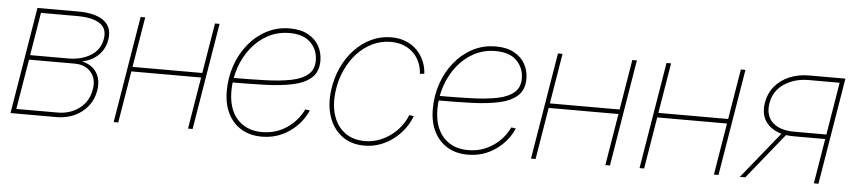

<svg xmlns="http://www.w3.org/2000/svg" viewBox="-37 -729 4178 937"><g transform="rotate(5 2051.5 -261.0)"><path d="M29.3 0 115.7 -522.5H314.9Q399.4 -522.5 441.4 -491Q483.4 -459.5 473.6 -398.4Q465.8 -352.1 434.3 -321.5Q402.8 -291 355 -281.7Q387.7 -274.4 408.9 -255.9Q430.2 -237.3 438.7 -209.5Q447.3 -181.6 441.4 -146Q434.1 -102.5 408.2 -69.6Q382.3 -36.6 342.8 -18.3Q303.2 0 254.9 0ZM55.7 -22.5H257.3Q320.3 -22.5 365.2 -57.1Q410.2 -91.8 419.4 -150.4Q428.2 -202.6 399.9 -235.1Q371.6 -267.6 320.3 -267.6H96.7ZM100.1 -290H285.6Q351.1 -290 396.7 -318.1Q442.4 -346.2 451.7 -400.9Q460 -451.2 423.6 -475.6Q387.2 -500 312.5 -500H134.8Z M955.6 -276.4 951.7 -253.9H591.3L595.2 -276.4ZM643.6 -522.5 557.1 0H534.7L621.1 -522.5ZM1007.8 -522.5 921.4 0H898.9L985.4 -522.5Z M1259.8 7.8Q1202.6 7.8 1160.2 -17.6Q1117.7 -43 1094.5 -89.6Q1071.3 -136.2 1071.3 -200.2Q1071.3 -264.6 1091.6 -324Q1111.8 -383.3 1149.4 -429.7Q1187 -476.1 1238.5 -503.2Q1290 -530.3 1352.1 -530.3Q1405.3 -530.3 1441.4 -510.5Q1477.5 -490.7 1495.6 -458Q1513.7 -425.3 1513.7 -385.7Q1513.7 -332.5 1481.9 -303.2Q1450.2 -273.9 1392.8 -261.2Q1335.4 -248.5 1257.6 -245.8Q1179.7 -243.2 1087.4 -243.2V-265.6Q1179.2 -265.6 1253.4 -268.1Q1327.6 -270.5 1380.9 -281.2Q1434.1 -292 1462.6 -316.7Q1491.2 -341.3 1491.2 -385.3Q1491.2 -436.5 1456.3 -472.2Q1421.4 -507.8 1352.1 -507.8Q1294.9 -507.8 1247.6 -482.7Q1200.2 -457.5 1165.8 -414.1Q1131.3 -370.6 1112.5 -315.4Q1093.8 -260.3 1093.8 -200.2Q1093.8 -143.1 1113.5 -101.6Q1133.3 -60.1 1170.7 -37.4Q1208 -14.6 1259.8 -14.6Q1327.1 -14.6 1380.4 -50.3Q1433.6 -85.9 1460.9 -143.1L1483.4 -140.1Q1455.6 -75.7 1395.8 -33.9Q1335.9 7.8 1259.8 7.8Z M1762.7 7.8Q1698.2 7.8 1653.6 -25.4Q1608.9 -58.6 1588.9 -116.5Q1568.8 -174.3 1578.6 -249Q1586.4 -307.6 1609.6 -358.6Q1632.8 -409.7 1669.2 -448.2Q1705.6 -486.8 1751.2 -508.5Q1796.9 -530.3 1849.1 -530.3Q1889.6 -530.3 1921.9 -516.8Q1954.1 -503.4 1976.3 -480.2Q1998.5 -457 2010.7 -427.7Q2022.9 -398.4 2024.4 -367.2L2002.9 -364.7Q2001.5 -394 1990.7 -419.7Q1980 -445.3 1960.4 -465.1Q1940.9 -484.9 1912.8 -496.3Q1884.8 -507.8 1849.1 -507.8Q1800.8 -507.8 1758.8 -487.5Q1716.8 -467.3 1683.8 -431.4Q1650.9 -395.5 1629.2 -347.9Q1607.4 -300.3 1600.6 -245.6Q1591.8 -177.2 1608.9 -125.2Q1626 -73.2 1665.5 -43.9Q1705.1 -14.6 1762.7 -14.6Q1799.3 -14.6 1831.5 -26.4Q1863.8 -38.1 1890.6 -58.1Q1917.5 -78.1 1937.5 -104.2Q1957.5 -130.4 1968.8 -159.7L1991.2 -156.7Q1979.5 -124.5 1957.8 -95Q1936 -65.4 1906.2 -42.2Q1876.5 -19 1840.1 -5.6Q1803.7 7.8 1762.7 7.8Z M2269 7.8Q2211.9 7.8 2169.4 -17.6Q2127 -43 2103.8 -89.6Q2080.6 -136.2 2080.6 -200.2Q2080.6 -264.6 2100.8 -324Q2121.1 -383.3 2158.7 -429.7Q2196.3 -476.1 2247.8 -503.2Q2299.3 -530.3 2361.3 -530.3Q2414.6 -530.3 2450.7 -510.5Q2486.8 -490.7 2504.9 -458Q2522.9 -425.3 2522.9 -385.7Q2522.9 -332.5 2491.2 -303.2Q2459.5 -273.9 2402.1 -261.2Q2344.7 -248.5 2266.8 -245.8Q2189 -243.2 2096.7 -243.2V-265.6Q2188.5 -265.6 2262.7 -268.1Q2336.9 -270.5 2390.1 -281.2Q2443.4 -292 2471.9 -316.7Q2500.5 -341.3 2500.5 -385.3Q2500.5 -436.5 2465.6 -472.2Q2430.7 -507.8 2361.3 -507.8Q2304.2 -507.8 2256.8 -482.7Q2209.5 -457.5 2175 -414.1Q2140.6 -370.6 2121.8 -315.4Q2103 -260.3 2103 -200.2Q2103 -143.1 2122.8 -101.6Q2142.6 -60.1 2179.9 -37.4Q2217.3 -14.6 2269 -14.6Q2336.4 -14.6 2389.6 -50.3Q2442.9 -85.9 2470.2 -143.1L2492.7 -140.1Q2464.8 -75.7 2405 -33.9Q2345.2 7.8 2269 7.8Z M3000 -276.4 2996.1 -253.9H2635.7L2639.6 -276.4ZM2688 -522.5 2601.6 0H2579.1L2665.5 -522.5ZM3052.2 -522.5 2965.8 0H2943.4L3029.8 -522.5Z M3531.7 -276.4 3527.8 -253.9H3167.5L3171.4 -276.4ZM3219.7 -522.5 3133.3 0H3110.8L3197.3 -522.5ZM3584 -522.5 3497.6 0H3475.1L3561.5 -522.5Z M3987.3 0H3964.8L4047.4 -500H3896Q3827.1 -500 3776.1 -466.1Q3725.1 -432.1 3714.8 -370.6Q3705.1 -310.1 3741 -276.4Q3776.9 -242.7 3847.2 -242.7H4015.6L4012.2 -220.2H3846.2Q3767.1 -220.2 3724.1 -260.7Q3681.2 -301.3 3692.4 -370.6Q3700.2 -418 3728.5 -451.9Q3756.8 -485.8 3800 -504.2Q3843.3 -522.5 3896.5 -522.5H4073.7ZM3628.9 0H3602.1L3793 -235.8H3819.3Z"/></g></svg>

Font: Inter 28pt Thin
Style: Italic
Weight: 250
Italic angle: -9.3988°
Designer: Rasmus Andersson
Foundry: rsms
Version: Version 4.001;git-66647c0bb